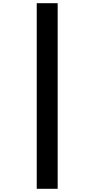

<svg xmlns="http://www.w3.org/2000/svg" viewBox="-20 -813 591 1202"><path d="M210 -793H341V369H210Z"/></svg>

Font: Noto Sans Kannada ExtraCondensed Black
Style: Regular
Weight: 900
Width: 2
Designer: Jelle Bosma - Monotype Design Team
Foundry: Monotype Imaging Inc.
Version: Version 2.005; ttfautohint (v1.8.4.7-5d5b)